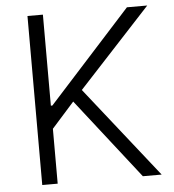

<svg xmlns="http://www.w3.org/2000/svg" viewBox="-52 -775 744 823"><g transform="rotate(-5 320.0 -363.5)"><path d="M96.6 0V-727.3H163V-335.6H169.4L524.5 -727.3H611.9L301.1 -391L610.4 0H529.5L259.9 -344.8L163 -236.2V0Z"/></g></svg>

Font: Inter UI Light
Style: Regular
Weight: 300
Designer: Rasmus Andersson
Foundry: rsms
Version: 3.2;8d6f07862